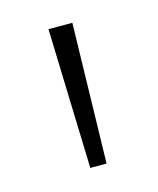

<svg xmlns="http://www.w3.org/2000/svg" viewBox="-55 -756 281 342"><g transform="rotate(-15 85.5 -585.0)"><path d="M108 -714H64L72 -456H102Z"/></g></svg>

Font: Noto Sans Myanmar ExtraCondensed ExtraLight
Style: Regular
Weight: 200
Width: 2
Designer: Monotype Design Team
Foundry: Monotype Imaging Inc.
Version: Version 2.107